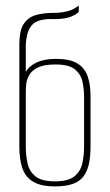

<svg xmlns="http://www.w3.org/2000/svg" viewBox="-20 -658 392 685"><path d="M176 7Q126 7 98.5 -9.5Q71 -26 60 -57.5Q49 -89 49 -134V-500Q49 -549 64.5 -572.5Q80 -596 107 -604Q134 -612 169 -612Q189 -612 204 -614.5Q219 -617 229.5 -620.5Q240 -624 247.5 -629Q255 -634 261 -638V-617Q261 -612 239 -601Q217 -590 177 -590H159Q136 -590 116.5 -583.5Q97 -577 85.5 -557Q74 -537 72 -498V-401Q82 -421 109.5 -434.5Q137 -448 179 -448Q229 -448 255.5 -432Q282 -416 292.5 -386.5Q303 -357 303 -315V-136Q303 -101 297.5 -74.5Q292 -48 278.5 -29.5Q265 -11 240 -2Q215 7 176 7ZM176 -11Q223 -11 245 -28.5Q267 -46 273.5 -74.5Q280 -103 280 -136V-310Q280 -341 274 -367.5Q268 -394 246.5 -411Q225 -428 178 -428Q138 -428 116 -417.5Q94 -407 84.5 -390.5Q75 -374 73.5 -357Q72 -340 72 -327V-136Q72 -103 78.5 -74.5Q85 -46 107 -28.5Q129 -11 176 -11Z"/></svg>

Font: Alumni Sans SC Thin
Style: Regular
Weight: 100
Designer: Robert E. Leuschke
Foundry: Robert E. Leuschke
Version: Version 1.018